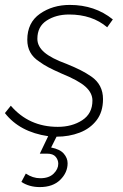

<svg xmlns="http://www.w3.org/2000/svg" viewBox="-27 -547 502 781"><path d="M135 214Q92 214 60 193L78 159Q106 178 137 178Q172 178 191 159.5Q210 141 210 119Q210 103.5 199.5 90.8Q189 78 164 78H135L169 7Q53 -10 -7 -87L17 -117Q91 -31 208 -31Q266 -31 307.5 -58Q349 -85 349 -138Q349 -169 320.5 -194.5Q292 -220 223 -248Q188 -263.5 168.8 -273.8Q149.5 -284 132 -297Q84 -328 84 -385Q84 -455 135.5 -491Q187 -527 257 -527Q359 -527 432 -468L409 -436Q348 -488 254 -488Q201 -488 163 -463.5Q125 -439 125 -389Q125 -358.5 153.5 -334Q182 -309.5 244 -287Q279.5 -272.5 301.5 -261.2Q323.5 -250 344 -236Q392 -203 392 -144Q392 -92 366 -58Q340 -24 297 -7.5Q254 9 203 9L181 53Q217 60 232.5 78Q248 96 248 117Q248 155 218 184.5Q188 214 135 214Z"/></svg>

Font: Argentum Sans ExtraLight
Style: Italic
Weight: 200
Italic angle: -11°
Designer: Julieta Ulanovsky (font), Cristiano Sobral (main changes and remaster)
Foundry: Julieta Ulanovsky (font), Cristiano Sobral (main changes and remaster)
Version: Version 2.007;June 15, 2022;FontCreator 14.0.0.2814 64-bit; 